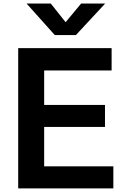

<svg xmlns="http://www.w3.org/2000/svg" viewBox="-20 -1056 685 1076"><path d="M82 0V-786.1H605.5V-661.1H227.5V-467.8H568.4V-344.7H227.5V-124H615.2V0ZM128.9 -1036.1H264.6L347.7 -931.6L434.6 -1036.1H569.3L405.3 -859.4H287.1Z"/></svg>

Font: Gothic A1 ExtraBold
Style: Regular
Weight: 800
Designer: HanYang I&C Co.,Ltd.
Foundry: HanYang I&C Co.,Ltd.
Version: Version 2.50